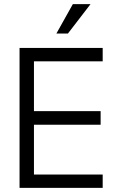

<svg xmlns="http://www.w3.org/2000/svg" viewBox="-20 -913 594 933"><path d="M75 0V-680H479V-615H145V-373H469V-307H145V-65H479V0ZM310 -750H254L334 -893H420Z"/></svg>

Font: Glacial Indifference
Style: Regular
Weight: 400
Designer: Alfredo Marco Pradil
Version: Version 1.00